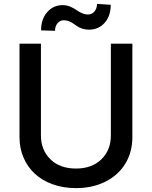

<svg xmlns="http://www.w3.org/2000/svg" viewBox="-20 -951 778 983"><path d="M261.7 -793.3 190.3 -795.5Q190.3 -853.3 221.8 -889Q253.2 -924.7 300.8 -924.7Q320.3 -924.7 338.8 -917.3Q357.2 -909.8 369.5 -900.7Q381.7 -891.7 398.3 -884.2Q414.8 -876.8 430.4 -876.8Q450.6 -876.8 463.6 -892.2Q476.6 -907.7 476.9 -931.1L546.9 -926.5Q546.9 -868.6 515.6 -834Q484.4 -799.4 436.4 -799Q418 -799 402.3 -804Q386.7 -808.9 376.1 -816.1Q365.4 -823.2 355.3 -830.3Q345.2 -837.4 332.9 -842.3Q320.7 -847.3 306.8 -847.3Q287.3 -847.3 274.5 -832Q261.7 -816.8 261.7 -793.3ZM547.6 -727.3H657.7V-248.9Q657.7 -172.9 622 -113.8Q586.3 -54.7 520.4 -21.3Q454.5 12.1 368.6 12.1Q304.3 12.1 250.2 -7.3Q196 -26.6 158.7 -61.1Q121.4 -95.5 100.7 -143.8Q79.9 -192.1 79.9 -248.9V-727.3H189.6V-257.8Q189.6 -182.5 238.3 -135.3Q286.9 -88.1 368.6 -88.1Q450.6 -88.1 499.1 -135.3Q547.6 -182.5 547.6 -257.8Z"/></svg>

Font: TID UI Medium
Style: Regular
Weight: 500
Designer: The TID Project Authors
Foundry: Bakken & Bæck
Version: Version 1.001;hotconv 1.0.109;makeotfexe 2.5.65596